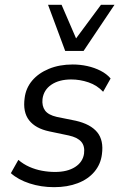

<svg xmlns="http://www.w3.org/2000/svg" viewBox="-20 -766 510 795"><path d="M204 9Q150 9 102.5 -6.5Q55 -22 25 -49L56 -104Q77 -86 102 -75Q127 -64 154 -59Q181 -54 208 -54Q259 -54 291 -74.5Q323 -95 328 -130Q332 -161 316.5 -179Q301 -197 265 -205L184 -222Q127 -234 100.5 -268Q74 -302 82 -360Q87 -401 113 -432Q139 -463 182.5 -481Q226 -499 281 -499Q312 -499 341.5 -492.5Q371 -486 396.5 -473Q422 -460 438 -441L407 -386Q382 -413 346.5 -425Q311 -437 275 -437Q225 -437 193 -415.5Q161 -394 156 -356Q153 -327 166.5 -308.5Q180 -290 215 -282L294 -266Q355 -252 382.5 -218.5Q410 -185 402 -127Q397 -86 371 -55Q345 -24 302 -7.5Q259 9 204 9ZM250 -555 179 -746H235L295 -607L398 -746H454L326 -555Z"/></svg>

Font: Nunito Sans 10pt SemiCondensed
Style: Italic
Weight: 400
Width: 4
Italic angle: -9°
Designer: Vernon Adams
Foundry: Vernon Adams
Version: Version 3.101;gftools[0.9.27]